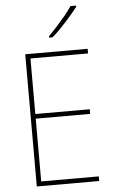

<svg xmlns="http://www.w3.org/2000/svg" viewBox="-62 -992 612 1033"><g transform="rotate(-5 244.0 -475.5)"><path d="M431 0H94V-714H431V-689H120V-389H414V-364H120V-25H431ZM389 -944Q376 -927 359 -907Q342 -887 323.5 -866.5Q305 -846 286 -827Q267 -808 248 -792H230V-800Q253 -823 276.5 -849Q300 -875 322 -901.5Q344 -928 359 -951H389Z"/></g></svg>

Font: Noto Sans Khmer SemiCondensed Thin
Style: Regular
Weight: 250
Width: 4
Designer: Danh Hong and the Monotype Design Team
Foundry: Monotype Imaging Inc.
Version: Version 2.004